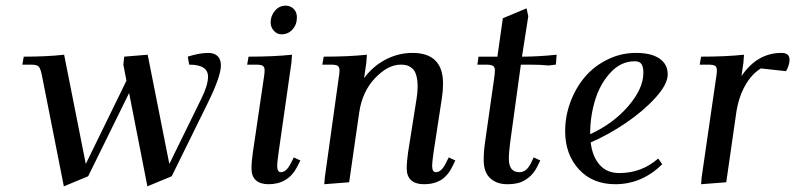

<svg xmlns="http://www.w3.org/2000/svg" viewBox="-20 -637 2779 671"><path d="M58.1 -411.1 63 -439Q144.5 -439 204.1 -445.8L279.8 -64L421.9 -355L411.1 -411.1L414.1 -439L496.1 -445.8L571.8 -64L683.1 -291Q707 -338.9 707 -369.1Q707 -411.1 641.1 -411.1L636.2 -439Q676.8 -452.1 708 -452.1Q728.5 -452.1 740.2 -441.2Q752 -430.2 752 -408.2Q752 -370.6 707 -278.8L580.1 -21L495.1 14.2L431.2 -312L288.1 -21L203.1 14.2L127 -371.1Q122.1 -396 116 -403.6Q109.9 -411.1 88.9 -411.1Z M843.8 -411.1 848.6 -439Q937 -439 1000.5 -445.8L998.5 -418L953.6 -104Q948.7 -68.8 948.7 -58.1Q948.7 -35.2 961.4 -35.2Q980.5 -35.2 995.6 -64.9L1006.8 -86.9L1029.8 -76.2L1018.6 -54.2Q987.3 6.8 918.5 6.8Q889.6 6.8 874.3 -7.1Q858.9 -21 858.9 -47.9Q858.9 -71.8 863.8 -105L901.9 -363.8Q904.8 -380.9 904.8 -391.1Q904.8 -402.8 898.4 -407Q892.1 -411.1 874.5 -411.1ZM925.8 -558.1Q925.8 -582 940.9 -599.6Q956.1 -617.2 978.5 -617.2Q994.6 -617.2 1006.1 -606.2Q1017.6 -595.2 1017.6 -576.2Q1017.6 -551.3 1002.4 -534.2Q987.3 -517.1 963.9 -517.1Q947.8 -517.1 936.8 -529.8Q925.8 -542.5 925.8 -558.1Z M1106.4 -411.1 1111.3 -439Q1198.7 -439 1262.2 -445.8L1260.3 -418L1252.4 -363.8Q1283.2 -405.8 1327.9 -429Q1372.6 -452.1 1421.4 -452.1Q1528.3 -452.1 1528.3 -345.2Q1528.3 -320.3 1524.4 -294.9L1495.1 -104Q1490.2 -68.8 1490.2 -58.1Q1490.2 -35.2 1503.4 -35.2Q1522 -35.2 1537.1 -64.9L1548.3 -86.9L1571.3 -76.2L1560.5 -54.2Q1551.3 -35.6 1539.6 -23.2Q1527.8 -10.7 1514.6 -4.4Q1501.5 2 1488.8 4.4Q1476.1 6.8 1461.4 6.8Q1432.6 6.8 1417 -7.1Q1401.4 -21 1401.4 -47.9Q1401.4 -71.8 1406.2 -105L1435.5 -290Q1439.5 -313 1439.5 -334Q1439.5 -358.9 1434.3 -375.2Q1429.2 -391.6 1419.7 -398.9Q1410.2 -406.2 1401.4 -408.7Q1392.6 -411.1 1380.4 -411.1Q1335.9 -411.1 1291 -364.3Q1246.1 -317.4 1235.4 -244.1L1200.2 0L1113.3 6.8L1115.2 -17.1L1163.6 -363.8Q1166.5 -380.9 1166.5 -391.1Q1166.5 -402.8 1160.2 -407Q1153.8 -411.1 1136.2 -411.1Z M1648.4 -411.1 1652.3 -439H1718.3L1737.3 -573.2L1820.3 -607.9L1826.2 -580.1L1804.2 -439Q1860.4 -439 1925.3 -445.8L1923.3 -418L1922.4 -411.1L1897.5 -408.2Q1870.6 -411.1 1828.1 -411.1H1800.3L1763.2 -141.1Q1758.3 -104.5 1758.3 -82Q1758.3 -35.2 1795.4 -35.2Q1819.3 -35.2 1834.5 -64.9L1845.2 -86.9L1868.2 -76.2L1857.4 -54.2Q1845.2 -30.3 1827.1 -16.1Q1809.1 -2 1791.7 2.4Q1774.4 6.8 1752.4 6.8Q1715.8 6.8 1693.1 -14.2Q1670.4 -35.2 1670.4 -78.1Q1670.4 -107.9 1675.3 -141.1L1706.5 -359.9Q1709.5 -379.4 1709.5 -391.1Q1709.5 -402.8 1702.6 -407Q1695.8 -411.1 1678.2 -411.1Z M1955.1 -178.2Q1955.1 -231 1973.6 -280.8Q1992.2 -330.6 2024.4 -368.4Q2056.6 -406.2 2103.5 -429.2Q2150.4 -452.1 2203.1 -452.1Q2255.9 -452.1 2284.7 -432.4Q2313.5 -412.6 2313.5 -377Q2313.5 -342.3 2270.5 -295.2Q2227.5 -248 2166.5 -206.8Q2105.5 -165.5 2044.4 -139.2Q2049.8 -91.3 2075 -61.8Q2100.1 -32.2 2144.5 -32.2Q2222.2 -32.2 2280.3 -83L2294.4 -63Q2223.1 6.8 2130.4 6.8Q2050.3 6.8 2002.7 -45.7Q1955.1 -98.1 1955.1 -178.2ZM2042.5 -168Q2123.5 -205.1 2176 -266.4Q2228.5 -327.6 2228.5 -382.8Q2228.5 -402.3 2222.2 -412.6Q2215.8 -422.9 2198.2 -422.9Q2149.9 -422.9 2113.3 -383.1Q2076.7 -343.3 2059.6 -286.6Q2042.5 -230 2042.5 -169.9Z M2425.3 -411.1 2430.2 -439Q2516.6 -439 2580.1 -445.8L2578.1 -418L2571.3 -371.1Q2626 -452.1 2711.4 -452.1Q2739.3 -452.1 2739.3 -428.2Q2739.3 -410.2 2727.1 -388.2L2639.2 -397.9Q2607.4 -378.9 2584.5 -338.6Q2561.5 -298.3 2553.2 -244.1L2518.1 0L2430.2 6.8L2432.1 -17.1L2482.4 -363.8Q2485.4 -380.9 2485.4 -391.1Q2485.4 -402.8 2479 -407Q2472.7 -411.1 2455.1 -411.1Z"/></svg>

Font: Dihjauti
Style: Bold Italic
Weight: 700
Italic angle: -9°
Designer: T. Christopher White
Version: Version 3.0.0